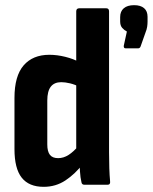

<svg xmlns="http://www.w3.org/2000/svg" viewBox="-20 -715 591 743"><path d="M149 8Q92 8 64 -27.5Q36 -63 36 -138V-336Q36 -421 71.5 -462Q107 -503 171 -503Q201 -503 233 -495Q265 -487 288 -474L289 -378Q270 -388 251 -392.5Q232 -397 217 -397Q190 -397 176.5 -379.5Q163 -362 163 -326V-156Q163 -129 173 -116Q183 -103 205 -103Q226 -103 245.5 -115.5Q265 -128 287 -154L301 -81Q271 -42 233.5 -17Q196 8 149 8ZM307 0Q296 0 295 -11Q291 -27 289.5 -51.5Q288 -76 287 -94L275 -126V-671Q275 -683 287 -683H391Q402 -683 402 -671V-126Q402 -93 403 -64Q404 -35 406 -14Q408 0 396 0ZM466 -528Q458 -528 459 -538L471 -593Q461 -598 453 -607Q445 -616 445 -632V-649Q445 -671 459 -683Q473 -695 499 -695Q524 -695 537.5 -683.5Q551 -672 551 -650V-631Q551 -622 549.5 -611.5Q548 -601 543 -589L524 -535Q521 -528 515 -528Z"/></svg>

Font: Sofia Sans Condensed ExtraBold
Style: Regular
Weight: 800
Designer: Botio Nikoltchev, Ani Petrova
Foundry: lettersoup
Version: Version 4.101